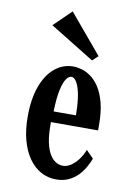

<svg xmlns="http://www.w3.org/2000/svg" viewBox="-94 -895 687 975"><g transform="rotate(10 250.0 -407.5)"><path d="M200.2 -835 369.1 -633.8 339.8 -606.9 110.8 -748ZM252.9 -560.1Q272 -560.1 295.7 -553.5Q319.3 -546.9 343.3 -529.8Q367.2 -512.7 387.2 -482.2Q407.2 -451.7 419.7 -404.3Q432.1 -356.9 432.1 -289.1V-262.2H189V-246.1Q189 -180.7 201.7 -138.2Q214.4 -95.7 236.6 -75Q258.8 -54.2 286.1 -54.2Q307.6 -54.2 327.9 -67.6Q348.1 -81.1 365.2 -103.8Q382.3 -126.5 393.1 -154.8L431.2 -116.2Q422.4 -93.3 408.7 -69.3Q395 -45.4 375 -25.1Q355 -4.9 327.6 7.6Q300.3 20 264.2 20Q222.2 20 186.3 0.5Q150.4 -19 123.8 -56.6Q97.2 -94.2 82.5 -147.9Q67.9 -201.7 67.9 -270Q67.9 -360.8 91.6 -425.8Q115.2 -490.7 157.2 -525.4Q199.2 -560.1 252.9 -560.1ZM252 -506.8Q238.8 -506.8 225.8 -488.8Q212.9 -470.7 203.9 -429.4Q194.8 -388.2 192.9 -317.9H308.1Q308.1 -337.9 306.6 -361.8Q305.2 -385.7 302 -409.4Q298.8 -433.1 293 -452.1Q287.1 -473.6 276.4 -490.2Q265.6 -506.8 252 -506.8Z"/></g></svg>

Font: BIZ UDMincho
Style: Bold
Weight: 700
Monospace: yes
Designer: TypeBank Co., Ltd.
Foundry: Morisawa Inc.
Version: Version 1.06